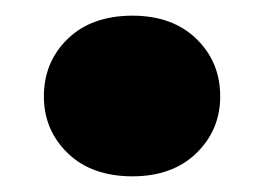

<svg xmlns="http://www.w3.org/2000/svg" viewBox="-20 -218 337 245"><path d="M149 7Q97 7 66.5 -22.5Q36 -52 36 -95Q36 -139 66.5 -168.5Q97 -198 149 -198Q200 -198 230.5 -168.5Q261 -139 261 -95Q261 -52 230.5 -22.5Q200 7 149 7Z"/></svg>

Font: Parkinsans ExtraBold
Style: Regular
Weight: 800
Designer: Red Stone, Indian Type Foundry
Foundry: Indian Type Foundry
Version: Version 1.000